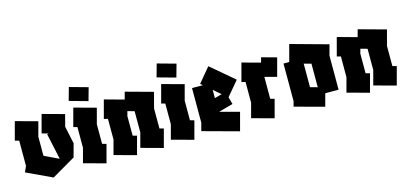

<svg xmlns="http://www.w3.org/2000/svg" viewBox="-60 -1053 3159 1488"><g transform="rotate(-15 1519.5 -309.5)"><path d="M232 0 27 -96 48 -142V-345L15 -354L54 -500L230 -452L199 -336V-183L315 -128L270 -337L283 -340L230 -354L269 -500L445 -452L420 -357L450 -216L421 -110L383 -88Z M656 0 480 -48 511 -164V-330L480 -338L519 -484L695 -436L662 -312V-155L695 -146ZM646 -502 498 -543 527 -647 675 -606Z M901 0 725 -48 756 -164V-330L725 -338L764 -484L920 -441L936 -500L1155 -440L1122 -316V-155L1155 -146L1116 0L940 -48L971 -164V-334L917 -349L907 -312V-155L940 -146Z M1361 0 1185 -48 1216 -164V-330L1185 -338L1224 -484L1400 -436L1367 -312V-155L1400 -146ZM1351 -502 1203 -543 1232 -647 1380 -606Z M1720 28 1430 -51 1447 -115V-392H1534L1516 -407L1613 -523L1799 -365L1702 -250L1718 -192L1603 -160L1759 -118ZM1598 -337V-271L1657 -287Z M2005 0 1829 -48 1860 -164V-330L1829 -338L1868 -484L2015 -444L2026 -484L2146 -451L2107 -305L2011 -331V-155L2044 -146Z M2170 -49 2181 -90V-392H2227L2263 -527L2564 -444L2541 -359V-86H2434L2407 15ZM2332 -162 2390 -146V-335L2332 -351Z M2770 0 2594 -48 2625 -164V-330L2594 -338L2633 -484L2789 -441L2805 -500L3024 -440L2991 -316V-155L3024 -146L2985 0L2809 -48L2840 -164V-334L2786 -349L2776 -312V-155L2809 -146Z"/></g></svg>

Font: Blaka Ink
Style: Regular
Weight: 400
Designer: Mohamed Gaber
Foundry: Kief Type Foundry
Version: Version 1.003; ttfautohint (v1.8.4.7-5d5b)